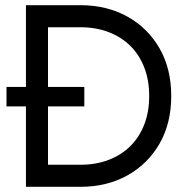

<svg xmlns="http://www.w3.org/2000/svg" viewBox="-20 -720 720 740"><path d="M127 -615H290Q349 -615 398 -596.5Q447 -578 482 -543.5Q517 -509 536 -460Q555 -411 555 -350H640Q640 -455 595 -533.5Q550 -612 471 -656Q392 -700 290 -700H127ZM290 0Q392 0 471 -44Q550 -88 595 -166.5Q640 -245 640 -350H555Q555 -289 536 -240Q517 -191 482 -156.5Q447 -122 398 -103.5Q349 -85 290 -85H127V0ZM80 -700V0H165V-700ZM5 -310H305V-385H5Z"/></svg>

Font: Jost* Book
Style: Regular
Weight: 400
Version: Version 3.000